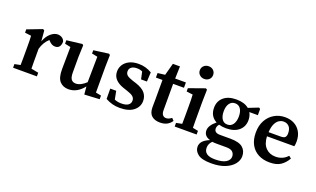

<svg xmlns="http://www.w3.org/2000/svg" viewBox="-94 -1260 3349 2032"><g transform="rotate(20 1580.5 -244.5)"><path d="M35 0V-41L100 -54Q101 -91 101 -134.5Q101 -178 101 -210V-263Q101 -304 100.5 -328.5Q100 -353 98 -383L27 -392V-429L194 -493L210 -483L220 -364Q243 -426 282 -459.5Q321 -493 360 -493Q387 -493 409 -479Q431 -465 438 -439Q436 -362 374 -362Q337 -362 305 -397L296 -407Q242 -360 220 -280V-210Q220 -179 220 -136.5Q220 -94 221 -57L303 -41V0Z M840 9 832 -79Q759 14 662 14Q600 14 563 -26.5Q526 -67 527 -166L530 -413L465 -427V-466L639 -487L651 -476L646 -342V-170Q646 -114 663.5 -91.5Q681 -69 715 -69Q743 -69 772.5 -84.5Q802 -100 829 -126L833 -414L769 -427V-464L939 -487L952 -476L949 -342V-53L1010 -41V0Z M1239 14Q1194 14 1155 3.5Q1116 -7 1078 -28L1077 -144H1144L1162 -51Q1198 -36 1240 -36Q1291 -36 1316.5 -54Q1342 -72 1342 -104Q1342 -132 1321.5 -150Q1301 -168 1253 -183L1203 -200Q1147 -219 1114.5 -253.5Q1082 -288 1082 -341Q1082 -382 1104 -416.5Q1126 -451 1168.5 -472Q1211 -493 1272 -493Q1315 -493 1350.5 -482.5Q1386 -472 1421 -452L1416 -347H1350L1332 -430Q1305 -443 1270 -443Q1230 -443 1208 -426Q1186 -409 1186 -380Q1186 -353 1204 -336.5Q1222 -320 1274 -303L1313 -291Q1387 -266 1418 -228.5Q1449 -191 1449 -140Q1449 -73 1394.5 -29.5Q1340 14 1239 14Z M1692 14Q1633 14 1598.5 -16Q1564 -46 1564 -112Q1564 -134 1564.5 -154.5Q1565 -175 1565 -204V-419H1491V-470L1573 -480L1610 -617H1690L1686 -479H1807V-419H1685V-123Q1685 -86 1699.5 -69Q1714 -52 1738 -52Q1767 -52 1799 -77L1823 -52Q1804 -21 1771.5 -3.5Q1739 14 1692 14Z M1855 0V-41L1920 -54Q1921 -91 1921 -134.5Q1921 -178 1921 -210V-257Q1921 -298 1920.5 -325.5Q1920 -353 1918 -383L1847 -392V-429L2027 -493L2043 -483L2040 -342V-210Q2040 -178 2040 -134.5Q2040 -91 2041 -53L2102 -41V0ZM1976 -580Q1945 -580 1923 -600Q1901 -620 1901 -651Q1901 -683 1923 -703Q1945 -723 1976 -723Q2008 -723 2029.5 -703Q2051 -683 2051 -651Q2051 -620 2029.5 -600Q2008 -580 1976 -580Z M2249 94Q2249 181 2373 181Q2456 181 2496 155.5Q2536 130 2536 92Q2536 60 2515 39.5Q2494 19 2444 19H2337Q2307 19 2284 16Q2249 50 2249 94ZM2370 -210Q2412 -210 2434.5 -244Q2457 -278 2457 -333Q2457 -386 2435.5 -418Q2414 -450 2373 -450Q2333 -450 2310 -417.5Q2287 -385 2287 -330Q2287 -275 2308.5 -242.5Q2330 -210 2370 -210ZM2371 -168Q2328 -168 2290 -179Q2270 -155 2270 -131Q2270 -81 2336 -81H2453Q2551 -81 2593 -45Q2635 -9 2635 52Q2635 98 2602 140Q2569 182 2505.5 208Q2442 234 2349 234Q2244 234 2199.5 199.5Q2155 165 2155 117Q2155 83 2178.5 56Q2202 29 2255 7Q2184 -14 2184 -77Q2184 -105 2201.5 -133Q2219 -161 2257 -192Q2178 -234 2178 -330Q2178 -404 2229.5 -448.5Q2281 -493 2372 -493Q2463 -493 2514 -450L2626 -494L2641 -484V-414H2545Q2555 -396 2560.5 -375Q2566 -354 2566 -330Q2566 -257 2514.5 -212.5Q2463 -168 2371 -168Z M2922 -444Q2896 -444 2871.5 -429Q2847 -414 2830 -379Q2813 -344 2809 -284H2944Q2983 -284 2995.5 -299Q3008 -314 3008 -341Q3008 -393 2984 -418.5Q2960 -444 2922 -444ZM2927 14Q2854 14 2799 -15Q2744 -44 2713.5 -99.5Q2683 -155 2683 -234Q2683 -314 2715 -372Q2747 -430 2801.5 -461.5Q2856 -493 2922 -493Q2982 -493 3027 -468Q3072 -443 3097 -398Q3122 -353 3122 -292Q3122 -260 3116 -237H2808Q2812 -152 2855 -108.5Q2898 -65 2965 -65Q3048 -65 3100 -124L3127 -102Q3096 -47 3050 -16.5Q3004 14 2927 14Z"/></g></svg>

Font: Source Serif 4 Semibold
Style: Regular
Weight: 600
Designer: Frank Grießhammer
Foundry: Adobe
Version: Version 4.005;hotconv 1.1.0;makeotfexe 2.6.0